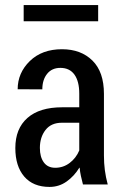

<svg xmlns="http://www.w3.org/2000/svg" viewBox="-20 -734 488 764"><path d="M310.1 0Q305.2 -18.1 301.8 -34.4Q298.3 -50.8 296.9 -66.4L295.9 -66.9Q275.4 -33.2 245.1 -11.7Q214.8 9.8 177.2 9.8Q111.8 9.8 76.4 -31.5Q41 -72.8 41 -145Q41 -222.2 89.1 -264.6Q137.2 -307.1 227.5 -307.1H295.4V-361.3Q295.4 -410.6 276.1 -437.3Q256.8 -463.9 220.2 -463.9Q186.5 -463.9 167.5 -440.2Q148.4 -416.5 148.4 -378.4L50.3 -378.9Q50.3 -443.8 98.6 -491Q147 -538.1 226.6 -538.1Q302.2 -538.1 347.9 -492.9Q393.6 -447.8 393.6 -360.4V-115.2Q393.6 -85 397.2 -56.9Q400.9 -28.8 408.7 0ZM199.7 -66.4Q231.9 -66.4 257.3 -85.7Q282.7 -105 295.4 -135.3V-245.6H226.1Q183.6 -245.6 161.1 -216.8Q138.7 -188 138.7 -145.5Q138.7 -109.4 154.3 -87.9Q169.9 -66.4 199.7 -66.4ZM370.6 -649.4H74.2V-713.9H370.6Z"/></svg>

Font: Franco
Style: Regular
Weight: 400
Designer: Google
Version: Version 1.200311; 2013